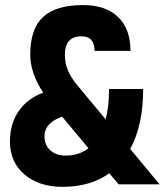

<svg xmlns="http://www.w3.org/2000/svg" viewBox="-20 -723 646 753"><path d="M445.3 0 408.7 -43.5Q334.5 9.8 225.6 9.8Q132.8 9.8 75.9 -38.8Q19 -87.4 19 -168Q19 -236.8 52.7 -286.4Q86.4 -335.9 149.4 -359.9Q98.6 -436.5 98.6 -508.8Q98.6 -609.4 148.7 -656.2Q198.7 -703.1 306.2 -703.1Q394.5 -703.1 443.1 -656.2Q491.7 -609.4 491.7 -523.4H350.6Q350.6 -580.6 299.8 -580.6Q234.4 -580.6 234.4 -507.8Q234.4 -475.1 246.8 -446Q259.3 -417 284.7 -386.7L394.5 -254.9Q407.7 -306.6 407.7 -374H541.5Q541.5 -231.9 490.7 -138.7L606 0ZM327.1 -141.6 223.6 -265.6Q154.3 -240.7 154.3 -189Q154.3 -154.8 177 -133.8Q199.7 -112.8 237.3 -112.8Q289.6 -112.8 327.1 -141.6Z"/></svg>

Font: Cascadia Code NF
Style: Bold
Weight: 700
Monospace: yes
Designer: Aaron Bell
Foundry: Saja Typeworks
Version: Version 2404.023; ttfautohint (v1.8.4)